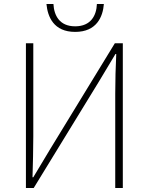

<svg xmlns="http://www.w3.org/2000/svg" viewBox="-20 -943 745 963"><path d="M110 0H149L475 -532L559 -672H563C560 -604 558 -542 558 -473V0H596V-726H556L231 -194L147 -54H143C145 -124 147 -191 147 -259V-726H110ZM357 -783C465 -783 496 -859 501 -923H466C464 -866 436 -811 357 -811C278 -811 251 -866 248 -923H213C219 -859 249 -783 357 -783Z"/></svg>

Font: Noto Sans T Chinese Thin
Style: Regular
Weight: 100
Designer: Ryoko NISHIZUKA (kana & ideographs); Paul D. Hunt (Latin, Greek & Cyrillic); Wenlong ZHANG (bopomofo); Sandoll Communica
Foundry: Adobe Systems Incorporated
Version: Version 1.000;PS 1;hotconv 1.0.78;makeotf.lib2.5.61930